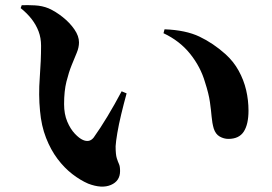

<svg xmlns="http://www.w3.org/2000/svg" viewBox="-20 -720 1040 734"><path d="M317 -18Q287 -31 256.5 -54.5Q226 -78 200 -112.5Q174 -147 156 -193Q138 -239 133 -296Q127 -357 132 -423Q137 -489 137 -545Q137 -575 127.5 -600Q118 -625 101 -647Q84 -669 59 -689L63 -700Q84 -701 113 -699.5Q142 -698 166 -688Q193 -676 220 -654.5Q247 -633 264.5 -607.5Q282 -582 282 -558Q282 -539 273.5 -518.5Q265 -498 254 -471Q243 -444 234 -408Q225 -372 225 -322Q225 -284 237 -255.5Q249 -227 266 -209Q283 -191 297 -185Q308 -180 318.5 -181.5Q329 -183 338 -194Q363 -229 390.5 -274.5Q418 -320 445 -371L464 -363Q453 -323 443.5 -283.5Q434 -244 428.5 -211.5Q423 -179 422 -161Q422 -129 426.5 -115Q431 -101 435 -92.5Q439 -84 439 -66Q439 -28 404 -13Q369 2 317 -18ZM853 -189Q836 -189 820 -198Q804 -207 797 -229Q791 -250 789 -274Q787 -298 782.5 -330Q778 -362 764 -405Q747 -464 707 -514Q667 -564 605 -593L609 -608Q690 -605 742.5 -580Q795 -555 842 -513Q873 -485 892.5 -449.5Q912 -414 921 -375.5Q930 -337 930 -297Q930 -245 912 -217Q894 -189 853 -189Z"/></svg>

Font: Noto Serif JP ExtraBold
Style: Regular
Weight: 800
Designer: Ryoko NISHIZUKA 西塚涼子 (kana & ideographs); Frank Grießhammer (Latin, Greek & Cyrillic); Wenlong ZHANG 张文龙 (bopomofo); San
Foundry: Adobe
Version: Version 2.003-H1;hotconv 1.1.1;makeotfexe 2.6.0